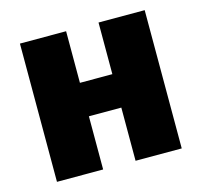

<svg xmlns="http://www.w3.org/2000/svg" viewBox="-84 -624 750 715"><g transform="rotate(-15 291.5 -266.5)"><path d="M532 0H354V-205H229V0H51V-533H229V-334H354V-533H532Z"/></g></svg>

Font: Trujillo ExtraBold
Style: Regular
Weight: 800
Designer: Fira Sans original fonts by bBox Type GmbH, Carrois Corporate GbR, & Edenspiekermann AG / Changes by Cristiano Sobral
Foundry: Fira Sans original fonts by bBox Type GmbH, Carrois Corporate GbR, & Edenspiekermann AG / Changes by Cristiano Sobral
Version: Version 4.301;July 28, 2020;FontCreator 13.0.0.2655 64-bit